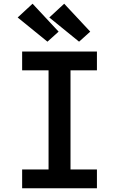

<svg xmlns="http://www.w3.org/2000/svg" viewBox="-20 -1012 640 1032"><path d="M99 0V-101H241V-634H99V-735H501V-634H359V-101H501V0ZM405 -788 245 -918 325 -992 465 -842ZM235 -788 75 -918 155 -992 295 -842Z"/></svg>

Font: Iosevka Curly Extended
Style: Bold
Weight: 700
Width: 7
Monospace: yes
Designer: Belleve Invis
Foundry: Belleve Invis
Version: Version 11.1.0; ttfautohint (v1.8.3)